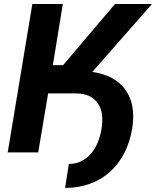

<svg xmlns="http://www.w3.org/2000/svg" viewBox="-20 -747 765 941"><path d="M138.5 -727.3H288L239 -427.9H289.4L543.3 -727.3H724.8L432.5 -394.5Q543.3 -378.6 594.8 -306.8Q646.3 -235.1 628.2 -119.3Q617.2 -50.8 589 3.7Q560.7 58.2 518.1 96.1Q475.5 133.9 420.1 153.9Q364.7 174 299 174L317.5 56.5Q353 56.5 380.3 42.1Q407.7 27.7 427.4 4.1Q447.1 -19.5 459.3 -49.7Q471.6 -79.9 476.9 -111.5Q484 -153.4 479.8 -185.7Q475.5 -218 458.5 -241.8Q425.1 -289.1 351.9 -289.1H215.9L167.3 0H17.8Z"/></svg>

Font: Inter P
Style: Bold Italic
Weight: 700
Italic angle: 9.39999°
Designer: Rasmus Andersson
Foundry: rsms
Version: Version 3.018;git-588b23468